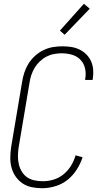

<svg xmlns="http://www.w3.org/2000/svg" viewBox="-20 -988 540 1016"><path d="M203 8Q175 8 148 2.5Q121 -3 99.5 -17.5Q78 -32 63 -53.5Q48 -75 41 -101Q34 -127 34.5 -154.5Q35 -182 39 -210L97 -555Q101 -580 109 -604.5Q117 -629 131 -651.5Q145 -674 165.5 -692.5Q186 -711 209.5 -722.5Q233 -734 258.5 -738.5Q284 -743 309 -743Q333 -743 356.5 -739.5Q380 -736 400.5 -726Q421 -716 437 -700Q453 -684 462 -663.5Q471 -643 473 -619.5Q475 -596 471 -572L470 -565H430L431 -570Q436 -599 430 -626Q424 -653 405.5 -672Q387 -691 360.5 -698.5Q334 -706 306 -706Q286 -706 265 -702Q244 -698 225 -688Q206 -678 190 -662.5Q174 -647 163 -628.5Q152 -610 145.5 -590Q139 -570 136 -549L78 -204Q75 -182 75 -160Q75 -138 80 -117.5Q85 -97 96 -79Q107 -61 124 -49.5Q141 -38 163 -33.5Q185 -29 207 -29Q235 -29 263.5 -37.5Q292 -46 316 -65.5Q340 -85 356 -111.5Q372 -138 380 -166L417 -156Q406 -122 386 -90.5Q366 -59 337 -36Q308 -13 272.5 -2.5Q237 8 203 8ZM322 -804 297 -826 424 -968 455 -942Z"/></svg>

Font: Iosevka Term Curly Extralight
Style: Italic
Weight: 200
Italic angle: -9°
Designer: Belleve Invis
Foundry: Belleve Invis
Version: Version 32.3.0